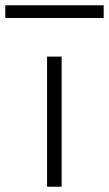

<svg xmlns="http://www.w3.org/2000/svg" viewBox="-54 -706 412 726"><path d="M124 0V-492H179V0ZM-34 -638V-686H338V-638Z"/></svg>

Font: Nunito Sans 7pt Expanded ExtraLight
Style: Regular
Weight: 250
Width: 7
Designer: Vernon Adams
Foundry: Vernon Adams
Version: Version 3.101;gftools[0.9.27]